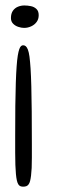

<svg xmlns="http://www.w3.org/2000/svg" viewBox="-20 -457 210 702"><path d="M64.5 -291.5Q70 -291.5 74.2 -288Q78.5 -284.5 82 -275.5Q85.5 -266.5 87.8 -249.8Q90 -233 91.8 -206.2Q93.5 -179.5 94.5 -141.5Q95.5 -103.5 96 -51Q96.5 1.5 96.5 69.5Q96.5 97.5 96.5 119.2Q96.5 141 95.8 157.2Q95 173.5 93.5 185.2Q92 197 90 204.8Q88 212.5 84.5 217.2Q81 222 76 223.8Q71 225.5 64.5 225.5Q58.5 225.5 54 223.5Q49.5 221.5 46.5 216.2Q43.5 211 41.5 202Q39.5 193 38.2 179.2Q37 165.5 36.2 146Q35.5 126.5 35.5 100.5Q35.5 74.5 35.5 41Q35.5 -22 36 -70.5Q36.5 -119 37.8 -154.5Q39 -190 40.8 -214.2Q42.5 -238.5 45 -253.8Q47.5 -269 50.5 -277.2Q53.5 -285.5 57 -288.5Q60.5 -291.5 64.5 -291.5ZM69 -437Q81 -437 93 -434.5Q105 -432 113.2 -424.2Q121.5 -416.5 121.5 -401.5Q121.5 -387 114 -376.8Q106.5 -366.5 94.2 -360.8Q82 -355 68 -355Q58 -355 46.8 -358.8Q35.5 -362.5 27.8 -370.5Q20 -378.5 20 -391Q20 -407.5 27.2 -417.8Q34.5 -428 45.8 -432.5Q57 -437 69 -437Z"/></svg>

Font: Gluten ExtraLight
Style: Regular
Weight: 250
Designer: Tyler Finck
Foundry: Etcetera Type Company
Version: Version 1.300